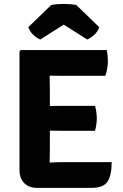

<svg xmlns="http://www.w3.org/2000/svg" viewBox="-20 -932 612 955"><path d="M77 -676 84 -683H227V-557.5Q227 -536.5 227.5 -520.5Q228 -504.5 228 -484V-193Q228 -174.5 227.5 -159Q227 -143.5 227 -124V2.5H164.5Q123.5 2.5 100.2 -21.5Q77 -45.5 77 -87ZM452.5 -405.5Q457 -391.5 459.2 -373.8Q461.5 -356 461.5 -343.5Q461.5 -330.5 459.2 -313.2Q457 -296 452.5 -281.5H295Q282.5 -281.5 260.2 -281.8Q238 -282 214.8 -282.5Q191.5 -283 175.5 -283V-404Q191.5 -404.5 214.8 -404.8Q238 -405 260.2 -405.2Q282.5 -405.5 295 -405.5ZM511 -683Q514.5 -666 515.5 -651Q516.5 -636 516.5 -623Q516.5 -610 513.2 -591.2Q510 -572.5 504 -555H295Q282.5 -555 260.2 -555.2Q238 -555.5 214.8 -556Q191.5 -556.5 175.5 -557V-683ZM535.5 -125.5Q535.5 -62 515.5 -29.8Q495.5 2.5 435 2.5H175.5V-120.5Q206.5 -122 235.2 -123.8Q264 -125.5 300 -125.5ZM359.5 -907 473.5 -797Q466.5 -774 447.5 -757.5Q428.5 -741 414 -735.5L297 -809.5L180.5 -735.5Q166 -741 147 -757.5Q128 -774 121 -797L234.5 -907Q262 -912.5 297 -912.5Q333 -912.5 359.5 -907Z"/></svg>

Font: Signika Negative
Style: Bold
Weight: 700
Designer: Anna Giedry
Foundry: Anna Giedry
Version: Version 2.001